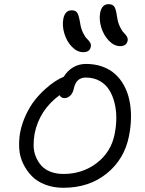

<svg xmlns="http://www.w3.org/2000/svg" viewBox="-20 -932 691 916"><path d="M553.2 -711.9Q524.4 -711.9 499.5 -737.8Q474.6 -763.7 463.1 -801Q451.7 -838.4 458 -872.1Q466.3 -912.1 498 -912.1Q516.6 -912.1 524.9 -900.9Q533.2 -889.6 538.1 -854Q542 -825.7 551.8 -805.2Q561.5 -784.7 570.3 -776.1Q579.1 -767.6 585 -758.1Q590.8 -748.5 588.9 -737.8Q583.5 -711.9 553.2 -711.9ZM377 -683.1Q348.1 -683.1 323.2 -708.7Q298.3 -734.4 287.1 -771.7Q275.9 -809.1 282.2 -842.8Q290.5 -882.8 321.8 -882.8Q339.8 -882.8 347.7 -872.1Q355.5 -861.3 361.8 -825.2Q365.7 -796.9 375.7 -776.4Q385.7 -755.9 394.8 -747.3Q403.8 -738.8 409.7 -729.2Q415.5 -719.7 413.1 -709Q408.7 -683.1 377 -683.1ZM282.2 -36.1Q235.4 -36.1 196.3 -51Q157.2 -65.9 132.3 -91.3Q107.4 -116.7 90.8 -150.6Q74.2 -184.6 71.8 -222.7Q69.3 -260.7 76.2 -300.8Q85 -344.7 104.2 -385.3Q123.5 -425.8 146.2 -454.3Q168.9 -482.9 195.3 -506.6Q221.7 -530.3 243.4 -544.2Q265.1 -558.1 284.2 -565.9Q301.3 -594.2 328.6 -610.6Q356 -627 390.1 -627Q433.1 -627 468.5 -614.3Q503.9 -601.6 529.3 -578.6Q554.7 -555.7 572 -523.7Q589.4 -491.7 597.4 -453.4Q605.5 -415 605 -371.6Q604.5 -328.1 595.2 -282.2Q573.7 -172.9 489.5 -104.5Q405.3 -36.1 282.2 -36.1ZM145 -293.9Q140.1 -265.1 140.4 -237.5Q140.6 -210 150.6 -185.3Q160.6 -160.6 177 -142.1Q193.4 -123.5 220.7 -112.8Q248 -102.1 283.2 -102.1Q373 -102.1 441.4 -154.1Q509.8 -206.1 526.9 -292Q534.7 -330.6 534.9 -368.4Q535.2 -406.2 526.4 -441.4Q517.6 -476.6 500.7 -503.4Q483.9 -530.3 455.3 -546.1Q426.8 -562 389.2 -562Q342.8 -562 332 -508.8Q327.6 -487.8 315.2 -475.8Q302.7 -463.9 288.1 -463.9Q272 -463.9 264.2 -478Q167.5 -406.7 145 -293.9Z"/></svg>

Font: Shantell Sans Irregular
Style: Italic
Weight: 300
Italic angle: -11.31°
Designer: Stephen Nixon, Anya Danilova, Shantell Martin
Foundry: Arrow Type
Version: Version 1.006;[9816181b4]